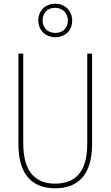

<svg xmlns="http://www.w3.org/2000/svg" viewBox="-20 -1002 594 1032"><path d="M278 -802C329 -802 368 -837 368 -891C368 -945 328 -982 276 -982C226 -982 186 -947 186 -892C186 -836 228 -802 278 -802ZM278 -825C234 -825 209 -855 209 -892C209 -931 234 -960 276 -960C317 -960 345 -931 345 -891C345 -852 318 -825 278 -825ZM475 -228V-714H449V-228C449 -72 379 -15 277 -15C169 -15 105 -79 105 -232V-714H79V-228C79 -66 150 10 277 10C390 10 475 -52 475 -228Z"/></svg>

Font: Noto Sans Kannada Condensed Thin
Style: Regular
Weight: 100
Width: 3
Designer: Jelle Bosma - Monotype Design Team
Foundry: Monotype Imaging Inc.
Version: Version 2.005